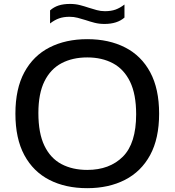

<svg xmlns="http://www.w3.org/2000/svg" viewBox="-20 -949 889 978"><path d="M424.5 9.5Q314 9.5 231.8 -32.5Q149.5 -74.5 104 -158.8Q58.5 -243 58.5 -370Q58.5 -497 104.2 -581.2Q150 -665.5 232.5 -707.5Q315 -749.5 424.5 -749.5Q535 -749.5 617.5 -707.2Q700 -665 745.2 -580.8Q790.5 -496.5 790.5 -370Q790.5 -243.5 744.8 -159.2Q699 -75 616.5 -32.8Q534 9.5 424.5 9.5ZM424.5 -83.5Q538 -83.5 605.8 -151Q673.5 -218.5 673.5 -367Q673.5 -469 642.5 -532.8Q611.5 -596.5 555.5 -626.5Q499.5 -656.5 424.5 -656.5Q349.5 -656.5 293.5 -627Q237.5 -597.5 206.5 -535Q175.5 -472.5 175.5 -373Q175.5 -270.5 206.2 -206.8Q237 -143 293 -113.2Q349 -83.5 424.5 -83.5ZM512 -827Q485 -827 461.8 -833Q438.5 -839 416.5 -846.5Q396 -853 376 -858.2Q356 -863.5 334.5 -863.5Q303.5 -863.5 280.5 -855.2Q257.5 -847 235 -829.5V-896Q254 -913 278.5 -921Q303 -929 337 -929Q364 -929 387.2 -923Q410.5 -917 432.5 -909.5Q453 -903 473 -897.5Q493 -892 514.5 -892Q545.5 -892 568.5 -900.2Q591.5 -908.5 614 -926V-859.5Q577 -827 512 -827Z"/></svg>

Font: Encode Sans Exp Md
Style: Regular
Weight: 500
Width: 7
Designer: Multiple Designers
Foundry: Impallari Type
Version: Version 3.002; ttfautohint (v1.8.3) -l 8 -r 50 -G 200 -x 14 